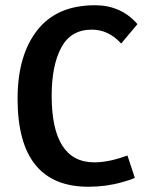

<svg xmlns="http://www.w3.org/2000/svg" viewBox="-20 -706 564 732"><path d="M504 -614 442 -540Q394 -593 330 -593Q250 -593 213.5 -524.5Q177 -456 177 -341Q177 -87 340 -87Q357 -87 375 -89.5Q393 -92 408 -95.5Q423 -99 434 -102.5Q445 -106 455 -109.5Q465 -113 466 -113L494 -28Q478 -20 444 -11Q384 6 317 6Q47 6 47 -330Q47 -494 121.5 -590Q196 -686 342 -686Q442 -686 504 -614Z"/></svg>

Font: Amaranth
Style: Regular
Weight: 400
Designer: Gesine Todt
Foundry: Gesine Todt
Version: Version 1.000